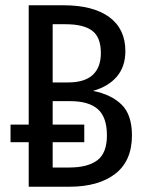

<svg xmlns="http://www.w3.org/2000/svg" viewBox="-20 -709 554 729"><path d="M481 -195Q481 -98 417.5 -49Q354 0 243 0H89V-169H20V-236H89V-689H220Q334 -689 395 -644Q456 -599 456 -515Q456 -456 423.5 -418Q391 -380 333 -364Q403 -350 442 -311.5Q481 -273 481 -195ZM180 -617V-396H239Q301 -396 332 -424.5Q363 -453 363 -508Q363 -567 330.5 -592Q298 -617 229 -617ZM386 -195Q386 -264 351.5 -294.5Q317 -325 246 -325H180V-236H300V-169H180V-73H243Q313 -73 349.5 -100.5Q386 -128 386 -195Z"/></svg>

Font: Fira Sans Compressed
Style: Regular
Weight: 400
Width: 1
Designer: bBox Type GmbH & Carrois Corporate GbR & Edenspiekermann AG
Foundry: bBox Type GmbH & Carrois Corporate GbR & Edenspiekermann AG
Version: Version 4.301